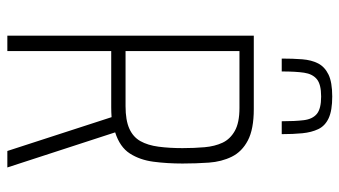

<svg xmlns="http://www.w3.org/2000/svg" viewBox="-226 -722 947 536"><g transform="rotate(90 248.0 -453.5)"><path d="M79 0V-688H284Q340 -688 371.5 -671.5Q403 -655 417 -626.5Q431 -598 433.5 -562.5Q436 -527 436 -489Q436 -446 431 -408Q426 -370 408 -342Q390 -314 349 -301L447 0H401L303 -302L330 -293Q322 -292 307 -291Q292 -290 279 -290H122V0ZM122 -330H276Q315 -330 338.5 -340.5Q362 -351 373.5 -371.5Q385 -392 389 -422Q393 -452 393 -489Q393 -522 390.5 -550.5Q388 -579 378 -600.5Q368 -622 345 -635Q322 -648 281 -648H122ZM249 -907Q288 -907 309.5 -897Q331 -887 340 -868Q349 -849 351.5 -823.5Q354 -798 354 -766H318Q318 -803 315 -827.5Q312 -852 297.5 -864Q283 -876 249 -876Q215 -876 200.5 -864Q186 -852 182.5 -828.5Q179 -805 179 -766H143Q143 -797 145 -823Q147 -849 156.5 -867.5Q166 -886 187.5 -896.5Q209 -907 249 -907Z"/></g></svg>

Font: Saira Condensed ExtraLight
Style: Regular
Weight: 250
Width: 3
Designer: Hector Gatti with collaboration of the Omnibus-Type team
Foundry: Omnibus-Type
Version: Version 1.101